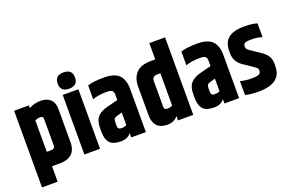

<svg xmlns="http://www.w3.org/2000/svg" viewBox="-109 -1177 2645 1740"><g transform="rotate(-20 1214.0 -307.5)"><path d="M275 -430Q275 -454 246.5 -454Q218 -454 196 -441V-139H236Q275 -139 275 -171ZM187 -564Q240 -593 299.5 -593Q359 -593 393.5 -561.5Q428 -530 428 -467V-147Q428 -72 386.5 -36Q345 0 275 0H196V149H45V-590H187Z M583.5 -607Q500 -607 500 -685.5Q500 -764 583.5 -764Q667 -764 667 -685.5Q667 -607 583.5 -607ZM508 -574H659V0H508Z M871 -171V-143Q871 -109 906 -109Q936 -109 956 -120V-241L910 -229Q885 -222 878 -211Q871 -200 871 -171ZM754 -576Q809 -595 911 -595Q1013 -595 1057 -550.5Q1101 -506 1101 -416V0H960V-43Q931 2 859 2Q787 2 755 -32.5Q723 -67 723 -143V-177Q723 -244 752.5 -280Q782 -316 848 -334L957 -362V-417Q956 -443 942 -453.5Q928 -464 891 -464Q808 -464 754 -443Z M1407 -456H1374Q1327 -456 1327 -406V-159Q1327 -133 1357 -133Q1387 -133 1407 -145ZM1406 -747H1558V0H1411V-42Q1375 4 1308.5 4Q1242 4 1209 -32Q1176 -68 1176 -132V-411Q1176 -495 1222 -542.5Q1268 -590 1362 -590H1406Z M1770 -171V-143Q1770 -109 1805 -109Q1835 -109 1855 -120V-241L1809 -229Q1784 -222 1777 -211Q1770 -200 1770 -171ZM1653 -576Q1708 -595 1810 -595Q1912 -595 1956 -550.5Q2000 -506 2000 -416V0H1859V-43Q1830 2 1758 2Q1686 2 1654 -32.5Q1622 -67 1622 -143V-177Q1622 -244 1651.5 -280Q1681 -316 1747 -334L1856 -362V-417Q1855 -443 1841 -453.5Q1827 -464 1790 -464Q1707 -464 1653 -443Z M2062 -434Q2062 -514 2110.5 -554.5Q2159 -595 2267 -595Q2341 -595 2389 -580V-447Q2344 -462 2290.5 -462Q2237 -462 2222.5 -453Q2208 -444 2208 -424V-416Q2208 -404 2215.5 -395.5Q2223 -387 2248 -370L2329 -316Q2367 -291 2387.5 -261Q2408 -231 2408 -186V-161Q2408 5 2190 5Q2114 5 2060 -8V-143Q2107 -129 2164 -129Q2221 -129 2239.5 -138.5Q2258 -148 2258 -167V-176Q2258 -191 2248 -200Q2236 -212 2133 -280Q2062 -328 2062 -408Z"/></g></svg>

Font: Khand
Style: Bold
Weight: 700
Designer: Devanagari: Sanchit Sawaria, Jyotish Sonowal; Latin: Satya Rajpurohit
Foundry: Indian Type Foundry
Version: Version 1.101;PS 1.0;hotconv 1.0.78;makeotf.lib2.5.61930; tt